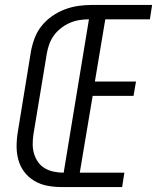

<svg xmlns="http://www.w3.org/2000/svg" viewBox="-20 -755 640 775"><path d="M227 0Q198 0 170 -5.5Q142 -11 118.5 -25Q95 -39 78.5 -60.5Q62 -82 54.5 -108.5Q47 -135 47 -164Q47 -193 52 -223L105 -548Q110 -575 120 -601.5Q130 -628 148 -650.5Q166 -673 190.5 -690Q215 -707 241.5 -717Q268 -727 295 -731Q322 -735 349 -735H594L585 -677H405L363 -426H529L519 -368H354L302 -58H482L473 0ZM237 -58 339 -677Q320 -677 300.5 -674Q281 -671 262.5 -663Q244 -655 227 -642Q210 -629 198 -612.5Q186 -596 179 -577Q172 -558 169 -539L115 -213Q112 -193 112 -173Q112 -153 117.5 -134.5Q123 -116 134 -100.5Q145 -85 161.5 -75.5Q178 -66 197.5 -62Q217 -58 237 -58Z"/></svg>

Font: Iosevka SS04 Lt Ex Obl
Style: Regular
Weight: 300
Width: 7
Italic angle: -9°
Monospace: yes
Designer: Belleve Invis
Foundry: Belleve Invis
Version: Version 19.0.0; ttfautohint (v1.8.4)